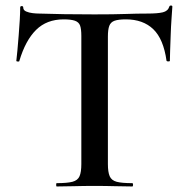

<svg xmlns="http://www.w3.org/2000/svg" viewBox="-20 -674 680 694"><path d="M210 -604Q149 -604 110.5 -566Q72 -528 50 -454Q50 -451 44.5 -451.5Q39 -452 39 -454Q41 -468 43 -492.5Q45 -517 47.5 -546Q50 -575 51.5 -602.5Q53 -630 53 -647Q53 -652 58.5 -652Q64 -652 64 -647Q64 -637 74.5 -632.5Q85 -628 98 -626.5Q111 -625 120 -625Q206 -622 321 -622Q392 -622 433.5 -623.5Q475 -625 514 -625Q550 -625 568.5 -629.5Q587 -634 592 -650Q593 -654 598 -654Q603 -654 603 -650Q602 -634 600 -606.5Q598 -579 597 -548.5Q596 -518 595 -492.5Q594 -467 594 -454Q594 -452 588.5 -452Q583 -452 582 -454Q571 -533 534 -568.5Q497 -604 435 -604Q408 -604 394 -599Q380 -594 375 -580.5Q370 -567 370 -542V-81Q370 -52 376.5 -37Q383 -22 401.5 -17Q420 -12 458 -12Q461 -12 461 -6Q461 0 458 0Q431 0 396.5 -1Q362 -2 321 -2Q282 -2 248 -1Q214 0 185 0Q183 0 183 -6Q183 -12 185 -12Q223 -12 242 -17Q261 -22 267.5 -37Q274 -52 274 -81V-544Q274 -569 269.5 -581.5Q265 -594 251 -599Q237 -604 210 -604Z"/></svg>

Font: Cormorant SemiBold
Style: Regular
Weight: 600
Designer: Christian Thalmann (Catharsis Fonts)
Foundry: Catharsis Fonts
Version: Version 4.000